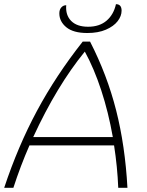

<svg xmlns="http://www.w3.org/2000/svg" viewBox="-62 -899 702 919"><path d="M484 -203H79Q36 -105 2 0H-42Q24 -199 115 -368.5Q206 -538 334 -700H369Q451 -540 494 -370.5Q537 -201 548 0H504Q500 -100 484 -203ZM478 -243Q457 -362 422.5 -467Q388 -572 344 -652Q210 -488 97 -243ZM222 -835Q222 -853 231.5 -863.5Q241 -874 255 -874Q251 -827 278.5 -799Q306 -771 360 -771Q414 -771 448 -800Q482 -829 493 -879Q520 -879 520 -848Q520 -822 501 -797.5Q482 -773 445 -757Q408 -741 356 -741Q289 -741 255.5 -768.5Q222 -796 222 -835Z"/></svg>

Font: Krub ExtraLight
Style: Italic
Weight: 275
Italic angle: -8°
Designer: Ekaluck Peanpanawate
Foundry: Cadson Demak Co.,Ltd.
Version: Version 1.000; ttfautohint (v1.6)